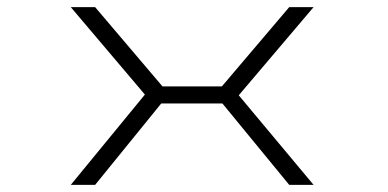

<svg xmlns="http://www.w3.org/2000/svg" viewBox="-20 -520 1090 540"><path d="M862 -500 651.5 -252 862 0H793.5L605.5 -229H433.5L247.5 0H179L387.5 -254L179 -500H247.5L437 -277H604L793.5 -500Z"/></svg>

Font: League Mono Extended UltraLight
Style: Regular
Weight: 200
Width: 9
Designer: Tyler Finck
Foundry: The League of Moveable Type / Tyler Finck
Version: Version 2.210